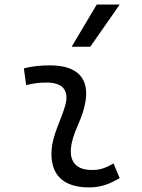

<svg xmlns="http://www.w3.org/2000/svg" viewBox="-20 -815 626 845"><path d="M479.5 -95.7C442.9 -74.7 420.4 -66.9 385.3 -66.9C320.3 -66.9 288.1 -98.1 292 -157.7C296.4 -225.6 335 -275.4 351.6 -345.2C380.9 -464.4 326.7 -527.3 200.2 -527.3C161.6 -527.3 123 -524.4 85 -513.7L95.2 -440.4C125 -448.2 154.8 -451.7 184.6 -451.7C254.9 -451.7 284.2 -418.5 268.1 -355C252.9 -293.9 211.4 -226.1 207 -153.3C200.2 -46.4 257.3 9.8 372.6 9.8C427.7 9.8 468.3 -8.3 506.8 -31.2ZM295.4 -609.4H377.4L506.8 -794.9H405.8Z"/></svg>

Font: Cascadia Code PL SemiLight
Style: Italic
Weight: 350
Italic angle: -10°
Monospace: yes
Designer: Aaron Bell
Foundry: Saja Typeworks
Version: Version 2404.023